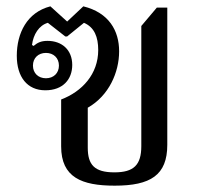

<svg xmlns="http://www.w3.org/2000/svg" viewBox="-20 -576 643 606"><path d="M342 10C455 10 508 -23 508 -119V-552H475L426 -494V-115C426 -55 402 -32 341 -32C278 -32 257 -56 257 -110V-236C324 -274 356 -348 356 -414C356 -479 324 -536 243 -556L192 -508L139 -556C65 -537 33 -471 33 -400C33 -333 66 -291 123 -291C179 -291 208 -326 208 -371C208 -419 175 -447 130 -447C109 -447 98 -441 86 -431L81 -434C85 -467 103 -496 131 -504L186 -461H192L245 -504C278 -490 290 -459 290 -418C290 -342 239 -287 173 -262V-114C173 -16 238 10 342 10ZM125 -329C101 -329 84 -345 84 -369C84 -393 101 -409 125 -409C149 -409 166 -393 166 -369C166 -345 149 -329 125 -329Z"/></svg>

Font: Noto Serif Thai
Style: Regular
Weight: 400
Designer: Monotype Design Team
Foundry: Monotype Imaging Inc.
Version: Version 1.901